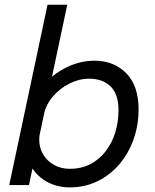

<svg xmlns="http://www.w3.org/2000/svg" viewBox="-20 -802 672 832"><path d="M282.5 10Q229 10 185.5 -13.2Q142 -36.5 116.8 -78.2Q91.5 -120 91.5 -175Q91.5 -189.5 93.2 -202.5Q95 -215.5 98.5 -229.5L154 -231Q152 -223 151 -214Q150 -205 150 -196.5Q150 -160.5 167.5 -132Q185 -103.5 214.8 -87Q244.5 -70.5 282.5 -70.5Q333 -70.5 372 -91Q411 -111.5 438.2 -147Q465.5 -182.5 479.5 -228.2Q493.5 -274 493.5 -324.5Q493.5 -394 459.2 -427.5Q425 -461 365.5 -461Q323 -461 281.5 -440.2Q240 -419.5 209.8 -384.5Q179.5 -349.5 170 -306L105 -308Q119.5 -376.5 163.8 -428.5Q208 -480.5 267.8 -509.8Q327.5 -539 389 -539Q474 -539 527.2 -484.5Q580.5 -430 580.5 -328.5Q580.5 -259.5 558.8 -198.2Q537 -137 497.2 -90.2Q457.5 -43.5 402.8 -16.8Q348 10 282.5 10ZM20 0 186 -781.5H271.5L105.5 0Z"/></svg>

Font: Epilogue
Style: Italic
Weight: 400
Italic angle: -12°
Designer: Tyler Finck
Foundry: Etcetera Type Co
Version: Version 2.112